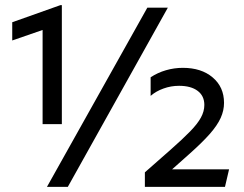

<svg xmlns="http://www.w3.org/2000/svg" viewBox="-20 -730 953 750"><path d="M146.4 -245V-612.9L27.8 -571.9V-643.1L216.1 -710H221.6V-245ZM545.9 0V-56.8L647.4 -146.1Q693.6 -186.8 722.5 -216.5Q751.5 -246.2 764.8 -270.7Q778.2 -295.1 778.2 -320Q778.2 -355.5 752 -375.1Q725.8 -394.8 679.4 -394.8Q647.8 -394.8 618.6 -384.2Q589.4 -373.8 568.4 -355.5V-428.1Q595.8 -446.2 628.1 -455.6Q660.4 -465 694.2 -465Q766.6 -465 810.8 -427.5Q855.1 -390 855.1 -328.2Q855.1 -298.4 842.1 -269.5Q829.2 -240.6 799.3 -206.6Q769.4 -172.7 718.8 -127.8L652.2 -68.5H874.8L858.8 0ZM244.9 0H163.4L555.5 -700H635.6Z"/></svg>

Font: Geologica-Sharp
Style: Regular
Weight: 100
Designer: Sindre Bremnes, Frode Helland
Foundry: Monokrom Skriftforlag AS
Version: Version 1.010;gftools[0.9.28]